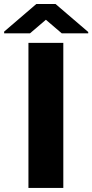

<svg xmlns="http://www.w3.org/2000/svg" viewBox="-74 -921 452 941"><path d="M236.3 0H65.4V-710.9H236.3ZM358.4 -764.2V-757.8H228.5L150.9 -824.2L73.2 -757.8H-53.7V-766.1L104 -901.4H198.2Z"/></svg>

Font: Sadagaat-English
Style: Regular
Weight: 900
Designer: Ahmed alsheikh
Foundry: Ahmed alsheikh Design
Version: Version 2.137;January 17, 2018;FontCreator 11.0.0.2408 64-bi